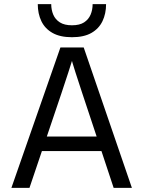

<svg xmlns="http://www.w3.org/2000/svg" viewBox="-20 -902 688 922"><path d="M34.8 0 270.1 -674H382L613.3 0H525.7L431.2 -285.2Q395.9 -391.1 374.7 -455.3Q353.5 -519.4 342.9 -552.7Q332.2 -586 328.9 -597.7Q325.6 -609.4 325.6 -609.4Q325.6 -609.4 321.9 -597.7Q318.3 -586 307.6 -552.7Q296.9 -519.4 275.3 -454.9Q253.7 -390.3 217.7 -284.4L121.6 0ZM148.4 -176.7V-246.2H499.8V-176.7ZM325.4 -780.6Q289.4 -780.6 267.5 -794.5Q245.6 -808.5 235.8 -831.6Q226 -854.8 226 -882.2H161.4Q161.4 -836.2 178.8 -800.1Q196.2 -764.1 232.5 -743.7Q268.8 -723.3 325.4 -723.3Q382.8 -723.3 418.7 -743.7Q454.6 -764.1 472 -800.1Q489.4 -836.2 489.4 -882.2H424.8Q424.8 -854.8 415 -831.6Q405.2 -808.5 383.7 -794.5Q362.3 -780.6 325.4 -780.6Z"/></svg>

Font: Hind Variable Light
Style: Regular
Weight: 300
Designer: Manushi Parikh, Satya Rajpurohit
Foundry: Indian Type Foundry
Version: Version 3.000